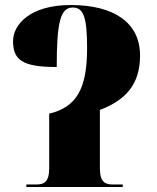

<svg xmlns="http://www.w3.org/2000/svg" viewBox="-20 -745 626 765"><path d="M85 0H469V-10H429C400 -10 378 -18 378 -75V-307C477 -345 538 -405 538 -524C538 -654 435 -725 262 -725C98 -725 32 -646 32 -581C32 -505 71 -478 206 -478C206 -658 221 -715 270 -715C313 -715 327 -676 327 -553C327 -388 283 -318 176 -292V-75C176 -18 154 -10 125 -10H85Z"/></svg>

Font: Noto Serif Display Black
Style: Regular
Weight: 900
Designer: Monotype Design Team
Foundry: Monotype Imaging Inc.
Version: Version 2.009